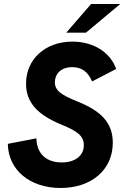

<svg xmlns="http://www.w3.org/2000/svg" viewBox="-20 -921 619 955"><path d="M281.5 14C435 14 541 -76.5 541 -211C541 -313 480 -370 364.5 -416.5C281 -450 253 -472 253 -512C253 -552 281.5 -587 339.5 -587C386 -587 418 -564 438 -516L558 -578C528 -662 444 -714 340 -714C203.5 -714 109.5 -625 109.5 -505C109.5 -412.5 165 -350 288.5 -300C365 -268.5 397 -244.5 397 -199C397 -146.5 353.5 -113 287 -113C217 -113 163 -150 161 -233L19 -205.5C21 -75 129 14 281.5 14ZM309.5 -758.5H407.5L578 -901H433Z"/></svg>

Font: HK Grotesk ExtraBold
Style: Italic
Weight: 800
Italic angle: -16°
Designer: Alfredo Marco Pradil
Foundry: Hanken Design Co.
Version: Version 3.001;FEAKit 1.0